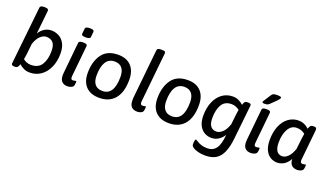

<svg xmlns="http://www.w3.org/2000/svg" viewBox="-82 -1366 3769 2191"><g transform="rotate(20 1802.5 -270.5)"><path d="M127 -47Q120 -23 110 -10.5Q100 2 79 2H69Q33 2 34 -22L109 -728Q112 -753 157 -753H169Q212 -753 212 -728L182 -440Q210 -485 248 -507.5Q286 -530 329 -530Q376 -530 418 -509Q460 -488 487.5 -440Q515 -392 515 -315Q515 -222 482.5 -149Q450 -76 391.5 -34.5Q333 7 257 7Q216 7 183 -9Q150 -25 127 -47ZM409 -308Q409 -380 380.5 -411Q352 -442 299 -442Q264 -442 228.5 -410Q193 -378 169 -309L155 -176Q149 -134 145 -115Q161 -101 185.5 -90.5Q210 -80 241 -80Q330 -80 369.5 -143Q409 -206 409 -308Z M623 -93Q623 -109 624 -118L662 -500Q665 -525 710 -525H721Q767 -525 765 -500L727 -119Q725 -97 731 -87.5Q737 -78 753 -78Q764 -78 774 -81Q784 -84 787 -84Q794 -84 794 -75Q794 -58 789 -32Q785 -13 762.5 -3Q740 7 715 7Q673 7 648 -17Q623 -41 623 -93ZM670 -614 677 -679Q679 -704 733 -704Q761 -704 772.5 -697.5Q784 -691 783 -679L777 -614Q774 -589 721 -589Q668 -589 670 -614Z M882 -218Q882 -354 944.5 -442Q1007 -530 1141 -530Q1243 -530 1299 -470.5Q1355 -411 1355 -303Q1355 -152 1288.5 -72.5Q1222 7 1101 7Q996 7 939 -51.5Q882 -110 882 -218ZM1249 -300Q1249 -370 1218.5 -407Q1188 -444 1129 -444Q1058 -444 1022.5 -387Q987 -330 987 -222Q987 -152 1018 -115.5Q1049 -79 1108 -79Q1249 -79 1249 -300Z M1468 -100Q1468 -119 1469 -129L1530 -728Q1532 -741 1542.5 -747Q1553 -753 1575 -753H1593Q1636 -753 1633 -729L1571 -119Q1567 -78 1598 -78Q1609 -78 1619 -81Q1629 -84 1632 -84Q1639 -84 1639 -75Q1639 -58 1634 -32Q1630 -13 1608.5 -3Q1587 7 1565 7Q1516 7 1492 -18.5Q1468 -44 1468 -100Z M1728 -218Q1728 -354 1790.5 -442Q1853 -530 1987 -530Q2089 -530 2145 -470.5Q2201 -411 2201 -303Q2201 -152 2134.5 -72.5Q2068 7 1947 7Q1842 7 1785 -51.5Q1728 -110 1728 -218ZM2095 -300Q2095 -370 2064.5 -407Q2034 -444 1975 -444Q1904 -444 1868.5 -387Q1833 -330 1833 -222Q1833 -152 1864 -115.5Q1895 -79 1954 -79Q2095 -79 2095 -300Z M2755 -503 2712 -97Q2701 16 2671 84Q2641 152 2590.5 182Q2540 212 2465 212Q2416 212 2375.5 201.5Q2335 191 2312 174.5Q2289 158 2289 141Q2289 76 2305 76Q2308 76 2329.5 90Q2351 104 2382.5 115Q2414 126 2456 126Q2526 126 2563 74.5Q2600 23 2609 -92Q2581 -47 2542.5 -24Q2504 -1 2460 -1Q2417 -1 2378 -21.5Q2339 -42 2313.5 -89Q2288 -136 2288 -211Q2288 -304 2318.5 -376.5Q2349 -449 2404.5 -489.5Q2460 -530 2533 -530Q2574 -530 2606.5 -513.5Q2639 -497 2661 -476Q2670 -504 2679 -514.5Q2688 -525 2712 -525H2720Q2755 -525 2755 -503ZM2644 -408Q2600 -443 2548 -443Q2466 -443 2430 -381Q2394 -319 2394 -218Q2394 -89 2490 -89Q2525 -89 2561.5 -122Q2598 -155 2622 -226L2635 -347Q2642 -399 2644 -408Z M2849 -93Q2849 -109 2850 -118L2888 -500Q2891 -525 2936 -525H2947Q2993 -525 2991 -500L2953 -119Q2951 -97 2957 -87.5Q2963 -78 2979 -78Q2990 -78 3000 -81Q3010 -84 3013 -84Q3020 -84 3020 -75Q3020 -58 3015 -32Q3011 -13 2988.5 -3Q2966 7 2941 7Q2899 7 2874 -17Q2849 -41 2849 -93ZM2870 -587Q2870 -593 2885 -616L2932 -689Q2943 -706 2956 -712Q2969 -718 3005 -718Q3052 -718 3052 -703Q3052 -689 3020 -658L2962 -601Q2946 -585 2934 -580Q2922 -575 2897 -575Q2870 -575 2870 -587Z M3095 -209Q3095 -302 3124.5 -375Q3154 -448 3208.5 -488.5Q3263 -529 3333 -529Q3402 -529 3458 -476Q3468 -504 3477 -514Q3486 -524 3509 -525H3517Q3537 -525 3544.5 -517.5Q3552 -510 3551 -494L3513 -119Q3509 -78 3540 -78Q3552 -78 3562 -81Q3572 -84 3575 -84Q3582 -84 3582 -75Q3582 -58 3577 -32Q3573 -13 3551 -3Q3529 7 3508 7Q3414 7 3411 -92Q3384 -42 3345 -17.5Q3306 7 3261 7Q3220 7 3182 -14Q3144 -35 3119.5 -83.5Q3095 -132 3095 -209ZM3418 -216 3433 -348Q3438 -390 3442 -408Q3398 -443 3341 -443Q3274 -443 3237.5 -378Q3201 -313 3201 -216Q3201 -81 3291 -81Q3325 -81 3359.5 -113.5Q3394 -146 3418 -216Z"/></g></svg>

Font: Asap-MediumItalic
Style: Italic
Weight: 500
Italic angle: -6°
Designer: Pablo Cosgaya
Foundry: Omnibus-Type
Version: Version 2.000; ttfautohint (v1.8)